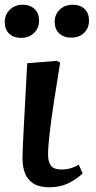

<svg xmlns="http://www.w3.org/2000/svg" viewBox="-67 -777 406 811"><path d="M142 14Q98 14 73 -2.5Q48 -19 38 -46.5Q28 -74 28 -108Q28 -139 33.5 -240.5Q39 -342 48 -510L174 -520L187 -512Q173 -426 161 -348.5Q149 -271 142.5 -212.5Q136 -154 136 -124Q136 -94 148 -77.5Q160 -61 194 -61Q231 -61 266 -81L282 -44Q251 -16 217.5 -1Q184 14 142 14ZM164 -685Q164 -716 185.5 -736.5Q207 -757 240 -757Q272 -757 290.5 -739Q309 -721 309 -690Q309 -658 288 -638Q267 -618 234 -618Q202 -618 183 -636Q164 -654 164 -685ZM-47 -684Q-47 -715 -25.5 -736Q-4 -757 28 -757Q60 -757 79 -739Q98 -721 98 -690Q98 -658 76.5 -637.5Q55 -617 22 -617Q-10 -617 -28.5 -635Q-47 -653 -47 -684Z"/></svg>

Font: Literata 36pt SemiBold
Style: Italic
Weight: 600
Italic angle: -2°
Designer: Latin by Veronika Burian and Jose Scaglione. Greek by Irene Vlachou. Cyrillic by Vera Evstafieva
Foundry: TypeTogether
Version: Version 3.002